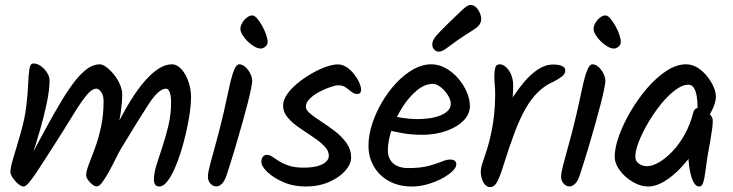

<svg xmlns="http://www.w3.org/2000/svg" viewBox="-20 -772 2976 779"><path d="M181.1 -445.7Q181.1 -409.3 170.4 -356.9Q159.7 -304.5 142.6 -245Q125.5 -185.6 105.3 -126.1L92.6 -115.2Q133.4 -190.7 167.1 -253Q200.8 -315.2 230 -363.3Q259.2 -411.3 285 -444.2Q310.9 -477 335.5 -494.1Q360.1 -511.1 384.7 -511.1Q396 -511.1 411.2 -500Q426.4 -489 441.5 -470.6Q456.5 -452.2 466.2 -430.5Q475.9 -408.8 475.9 -387.5Q475.9 -363.3 471.5 -327.2Q467.1 -291.1 457.3 -253.3L446.3 -246.8Q478.1 -312.1 508.6 -361.7Q539.1 -411.2 568.4 -444.3Q597.6 -477.4 624.8 -494.2Q652 -511.1 677.8 -511.1Q692.7 -511.1 706.8 -499.8Q720.8 -488.5 731.7 -469.5Q742.5 -450.6 748.9 -426.3Q755.2 -402 755.2 -375.2Q755.2 -350 750 -314.2Q744.9 -278.4 735.7 -237.6Q726.6 -196.7 714.4 -157.4Q702.2 -118.2 687.7 -85.9Q673.1 -53.7 657.7 -34.5Q642.3 -15.3 626.4 -15.3Q615.6 -15.3 610.1 -22.2Q604.5 -29.1 604.5 -44.7Q604.5 -69.2 615.1 -103.1Q625.7 -137 639.3 -177.7Q652.9 -218.3 663.5 -263.5Q674.1 -308.7 674.1 -355.9Q674.1 -384.8 668.3 -398.5Q662.6 -412.3 653.7 -412.3Q624.1 -412.3 583.2 -349.6Q542.2 -287 471.1 -168.9Q460.4 -150.8 447.8 -125Q435.2 -99.3 421.3 -74.1Q407.4 -49 394.9 -32.3Q382.5 -15.6 372.4 -15.6Q364.6 -15.6 354.6 -23.4Q344.5 -31.2 337.1 -41.9Q329.6 -52.5 329.6 -61.7Q329.6 -77 340.1 -104.4Q350.7 -131.8 365 -170.1Q379.3 -208.3 389.8 -256.6Q400.3 -304.9 400.3 -362.2Q400.3 -385.1 390.5 -398.7Q380.8 -412.3 371.2 -412.3Q352.3 -412.3 328.8 -382.8Q305.2 -353.3 272.9 -300.1Q240.6 -246.9 194.9 -175.8Q177.4 -149 159.4 -120.6Q141.5 -92.2 125.4 -68.4Q109.4 -44.6 96.4 -29.9Q83.5 -15.3 76 -15.3Q68.5 -15.3 59.2 -21.7Q49.9 -28.1 41.5 -37.8Q33 -47.4 27.6 -57.2Q22.2 -67 22.2 -73.7Q22.2 -93.1 34.9 -134.1Q47.6 -175.1 63.8 -232.3Q81.1 -291.5 86.9 -342.6Q92.8 -393.7 94.3 -432.4Q95.8 -471.1 99.4 -492.8Q102.9 -514.5 115.7 -514.5Q131 -514.5 145.9 -503.9Q160.8 -493.3 170.9 -477.2Q181.1 -461 181.1 -445.7Z M950.3 -511.1Q963.6 -511.1 975.6 -500.2Q987.6 -489.3 995.4 -473.5Q1003.2 -457.7 1003.2 -444.2Q1003.2 -435.5 998.6 -412.1Q994.1 -388.6 984.9 -353Q975.6 -317.4 963.1 -272.4Q950.6 -227.4 935 -175.1Q919.3 -122.8 900.8 -65.7Q891.9 -37.1 880.3 -26.4Q868.8 -15.6 858.3 -15.6Q844.1 -15.6 833.8 -27.1Q823.5 -38.5 823.5 -54.7Q823.5 -70.4 832.1 -103.4Q840.7 -136.3 853 -180.2Q865.3 -224.2 877 -271.7Q888.6 -318.1 897.5 -361.1Q906.5 -404 914.5 -437.8Q922.5 -471.5 931.2 -491.3Q939.9 -511.1 950.3 -511.1ZM1065.8 -601.2Q1065.8 -590.7 1056.7 -582.9Q1047.5 -575.1 1037.7 -575.1Q1025.9 -575.1 1011.5 -583.5Q997.1 -591.9 984.5 -604.3Q971.9 -616.7 963.6 -630.5Q955.4 -644.3 955.4 -654.7Q955.4 -666.7 962.8 -679.4Q970.3 -692 981.4 -700.7Q992.5 -709.3 1003.3 -709.3Q1012.7 -709.3 1023.1 -697.2Q1033.6 -685.1 1043.5 -667.6Q1053.4 -650.1 1059.6 -631.8Q1065.8 -613.6 1065.8 -601.2Z M1445.1 -408.2Q1445.1 -390.7 1429.3 -390.7Q1417 -390.7 1406 -399.6Q1395 -408.5 1383 -417.2Q1371 -425.9 1352.6 -425.9Q1341.7 -425.9 1320.5 -418.8Q1299.2 -411.8 1276.1 -399.6Q1252.9 -387.4 1237 -371.8Q1221 -356.3 1221 -338.7Q1221 -325.4 1239.5 -310.3Q1257.9 -295.2 1285.4 -277.6Q1312.8 -259.9 1340.3 -238.6Q1367.7 -217.3 1386.2 -191.1Q1404.7 -164.9 1404.7 -133.1Q1404.7 -106.1 1380.6 -78.9Q1356.5 -51.7 1314.8 -33.5Q1273 -15.3 1220 -15.3Q1170.7 -15.3 1129.9 -33Q1089.1 -50.7 1064.8 -74.2Q1040.4 -97.7 1040.4 -115.5Q1040.4 -129.3 1047 -136.6Q1053.5 -143.8 1062.7 -143.8Q1073.7 -143.8 1085.2 -135.9Q1096.7 -127.9 1112.6 -117.8Q1128.4 -107.7 1152.2 -99.8Q1176.1 -91.8 1211.2 -91.8Q1246.3 -91.8 1269.1 -98.4Q1291.8 -104.9 1303 -115.9Q1314.2 -126.9 1314.2 -139.5Q1314.2 -161 1295.3 -179.8Q1276.5 -198.7 1249 -216.8Q1221.6 -235 1193.9 -254Q1166.3 -273 1147.4 -294.9Q1128.6 -316.7 1128.6 -343.4Q1128.6 -365.7 1144.8 -389.3Q1161.1 -412.8 1187.4 -434.4Q1213.6 -455.9 1243.8 -473.3Q1273.9 -490.7 1302.3 -500.7Q1330.7 -510.7 1350.7 -510.7Q1369.4 -510.7 1386.5 -499.4Q1403.5 -488 1416.6 -471.2Q1429.7 -454.5 1437.4 -437.2Q1445.1 -420 1445.1 -408.2Z M1796 -674.6Q1820.4 -697.6 1837.7 -714.8Q1855 -732 1867.5 -742Q1880.1 -752 1889.8 -752Q1901.3 -752 1910.9 -742.9Q1920.5 -733.8 1926.4 -720.5Q1932.3 -707.1 1932.3 -694.7Q1932.3 -679.8 1922.9 -669Q1913.5 -658.3 1892.6 -645.6Q1871.8 -633 1838.1 -609.9Q1804.6 -585.8 1788.7 -574.1Q1772.9 -562.5 1759.8 -562.5Q1749.7 -562.5 1741.7 -571Q1733.8 -579.4 1733.8 -590.9Q1733.8 -607.7 1748.2 -624.9Q1762.7 -642.1 1796 -674.6ZM1729.7 -511.1Q1761.2 -511.1 1789.3 -495Q1817.4 -479 1839.3 -453.6Q1861.2 -428.1 1873.9 -398.4Q1886.6 -368.7 1886.6 -341Q1886.6 -316 1870.7 -294.6Q1854.8 -273.3 1827.9 -257.7Q1800.9 -242.2 1766 -233.6Q1731.1 -225.1 1693.1 -225.1Q1649.7 -225.1 1611.5 -231.9Q1573.2 -238.7 1540.5 -248.3L1551.5 -306.9Q1578.5 -298.7 1611.8 -293.8Q1645.1 -288.8 1670.7 -288.8Q1712.1 -288.8 1743 -296.1Q1773.8 -303.3 1791.4 -317.4Q1809 -331.5 1809 -350.5Q1809 -367.3 1797.3 -385.7Q1785.7 -404.2 1768.8 -417.9Q1751.9 -431.7 1735.7 -431.7Q1703.9 -431.7 1671.7 -405.4Q1639.5 -379.1 1612.9 -337.2Q1586.3 -295.4 1570 -248.7Q1553.7 -202 1553.7 -161.9Q1553.7 -128.4 1575.1 -109.3Q1596.4 -90.1 1637 -90.1Q1686.3 -90.1 1718.4 -98.7Q1750.5 -107.3 1770.9 -116Q1791.4 -124.6 1805.4 -124.6Q1819.3 -124.6 1825.4 -119.4Q1831.4 -114.1 1831.4 -104.7Q1831.4 -92.2 1814.9 -76.6Q1798.4 -61 1771.7 -47Q1744.9 -33 1713.3 -24.1Q1681.7 -15.3 1651.5 -15.3Q1599.1 -15.3 1559.5 -36.5Q1520 -57.8 1497.5 -95.6Q1475 -133.3 1475 -180.3Q1475 -223.3 1489.9 -269Q1504.7 -314.7 1530.1 -357.9Q1555.5 -401 1588.3 -435.9Q1621 -470.7 1657.4 -490.9Q1693.7 -511.1 1729.7 -511.1Z M2062.2 -422.7Q2062.2 -396.4 2058.5 -358.1Q2054.8 -319.9 2039.6 -257.7L2027 -324.4Q2041.1 -348 2061.9 -379.5Q2082.6 -411 2107.7 -440.8Q2132.9 -470.5 2162.7 -490.4Q2192.6 -510.2 2224.6 -510.2Q2246.2 -510.2 2259.9 -504.4Q2273.5 -498.5 2273.5 -486.3Q2273.5 -472.6 2261.3 -462.8Q2249 -453 2227.5 -441.4Q2191.5 -426.1 2163.7 -399.1Q2136 -372.1 2113.2 -332.7Q2090.4 -293.3 2069.3 -237.7Q2043.6 -169 2028.2 -118.2Q2012.8 -67.3 2000.3 -40.2Q1987.8 -13 1969 -13Q1957.1 -13 1948.2 -22.6Q1939.3 -32.3 1934.9 -46.8Q1930.5 -61.3 1930.5 -75.1Q1930.5 -89.6 1938.2 -112.1Q1945.9 -134.6 1956.1 -166.6Q1966.3 -198.5 1974.2 -238.3Q1981.2 -271.8 1985.1 -309.4Q1989.1 -347.1 1989.1 -388.9Q1989.1 -409 1987.4 -428.4Q1985.7 -447.7 1985.7 -463.5Q1985.7 -483.6 1989.4 -497.4Q1993.2 -511.1 2007.7 -511.1Q2019.4 -511.1 2031.9 -500.7Q2044.4 -490.3 2053.3 -470.6Q2062.2 -450.9 2062.2 -422.7Z M2383.3 -511.1Q2396.6 -511.1 2408.6 -500.2Q2420.6 -489.3 2428.4 -473.5Q2436.2 -457.7 2436.2 -444.2Q2436.2 -435.5 2431.6 -412.1Q2427.1 -388.6 2417.9 -353Q2408.6 -317.4 2396.1 -272.4Q2383.6 -227.4 2368 -175.1Q2352.3 -122.8 2333.8 -65.7Q2324.9 -37.1 2313.3 -26.4Q2301.8 -15.6 2291.3 -15.6Q2277.1 -15.6 2266.8 -27.1Q2256.5 -38.5 2256.5 -54.7Q2256.5 -70.4 2265.1 -103.4Q2273.7 -136.3 2286 -180.2Q2298.3 -224.2 2310 -271.7Q2321.6 -318.1 2330.5 -361.1Q2339.5 -404 2347.5 -437.8Q2355.5 -471.5 2364.2 -491.3Q2372.9 -511.1 2383.3 -511.1ZM2498.8 -601.2Q2498.8 -590.7 2489.7 -582.9Q2480.5 -575.1 2470.7 -575.1Q2458.9 -575.1 2444.5 -583.5Q2430.1 -591.9 2417.5 -604.3Q2404.9 -616.7 2396.6 -630.5Q2388.4 -644.3 2388.4 -654.7Q2388.4 -666.7 2395.8 -679.4Q2403.3 -692 2414.4 -700.7Q2425.5 -709.3 2436.3 -709.3Q2445.7 -709.3 2456.1 -697.2Q2466.6 -685.1 2476.5 -667.6Q2486.4 -650.1 2492.6 -631.8Q2498.8 -613.6 2498.8 -601.2Z M2884.6 -380.4Q2884.6 -365.3 2878.7 -348Q2872.7 -330.6 2864.1 -315.6Q2855.5 -300.5 2846.4 -290.9Q2837.2 -281.2 2831.5 -281.2Q2819.4 -281.2 2814.8 -294.5Q2810.2 -307.8 2810.2 -335.5Q2810.2 -360.3 2806.8 -381.5Q2803.3 -402.7 2795.3 -415.5Q2787.2 -428.3 2773.3 -428.3Q2748.6 -428.3 2719.5 -406.5Q2690.3 -384.7 2662.1 -349.8Q2633.8 -314.9 2610.2 -274.7Q2586.6 -234.5 2572.1 -197.8Q2557.7 -161.1 2557.7 -136Q2557.7 -118.3 2572.2 -108Q2586.7 -97.7 2604.5 -97.7Q2626.7 -97.7 2653.9 -113.4Q2681 -129.2 2708.6 -158.1Q2736.2 -186.9 2758.4 -227.2Q2780.6 -267.4 2792.9 -315.7Q2794.9 -324.7 2801.6 -330Q2808.2 -335.2 2819.3 -335.2Q2825.3 -335.2 2833.9 -330.3Q2842.6 -325.4 2851.6 -317.5Q2860.6 -309.5 2866.3 -300.4Q2871.9 -291.3 2871.9 -283.3Q2871.9 -268.3 2869.2 -248.2Q2866.5 -228.2 2861.8 -200.6Q2857 -173 2850 -134Q2845 -103 2841.8 -76Q2838.6 -49 2833.5 -32.1Q2828.4 -15.3 2816.7 -15.3Q2803 -15.3 2793.1 -34.6Q2783.2 -54 2777.9 -86Q2772.5 -118.1 2772.5 -158.1Q2772.5 -180.5 2777 -202.6Q2781.4 -224.7 2791.7 -245L2832.5 -224.9Q2818.7 -191.8 2793.8 -155.2Q2768.9 -118.5 2737.9 -86.7Q2706.9 -54.8 2673.7 -35Q2640.6 -15.3 2609.2 -15.3Q2586.9 -15.3 2563 -26Q2539.2 -36.7 2519 -54.4Q2498.7 -72.2 2486.4 -93.6Q2474 -115 2474 -136Q2474 -171.8 2491.1 -220.1Q2508.3 -268.4 2538 -319.1Q2567.6 -369.8 2605 -413.4Q2642.4 -457 2683.2 -484Q2723.9 -511.1 2763.8 -511.1Q2787.7 -511.1 2809.5 -497.8Q2831.2 -484.4 2848.1 -463.6Q2864.9 -442.7 2874.8 -420.7Q2884.6 -398.6 2884.6 -380.4Z"/></svg>

Font: Kalam Variable Light
Style: Regular
Weight: 300
Designer: Lipi Raval, Jonny Pinhorn
Foundry: Indian Type Foundry
Version: Version 3.000